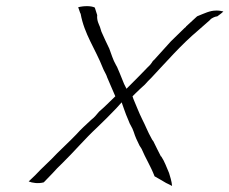

<svg xmlns="http://www.w3.org/2000/svg" viewBox="-20 -626 760 636"><path d="M239 -602 246 -582 247 -581C259 -513 296 -464 321 -400C324 -392 330 -383 334 -373V-372C342 -352 353 -329 362 -307C343 -289 329 -274 308 -256C301 -248 294 -238 282 -229C266 -214 248 -198 233 -181C211 -158 192 -141 170 -119C145 -92 119 -70 97 -46L96 -45L75 -25C87 -20 107 -17 125 -22L154 -52C164 -63 174 -74 187 -86C224 -122 261 -166 302 -204C323 -224 344 -245 365 -267L383 -287L390 -267C395 -252 400 -240 406 -226C410 -213 418 -205 423 -189C428 -173 434 -160 442 -144L449 -133C462 -102 479 -76 492 -42C505 -35 516 -28 530 -20C537 -17 544 -13 550 -10C549 -25 543 -43 540 -53C532 -71 525 -92 514 -108H513C504 -125 497 -140 488 -158C485 -161 483 -165 481 -169C470 -188 461 -212 451 -231C440 -253 432 -275 422 -298L419 -307L428 -316C438 -326 449 -336 460 -346L470 -357L480 -367L481 -368C530 -420 580 -478 636 -525L677 -561V-562C681 -565 690 -571 700 -572C705 -576 713 -581 720 -588C714 -589 708 -591 700 -591H696C675 -591 658 -582 633 -572L596 -538V-537C593 -535 590 -532 586 -528L546 -489C528 -469 509 -448 489 -426H488C485 -423 481 -413 470 -404C454 -387 432 -365 415 -348L399 -332L391 -348C386 -360 381 -372 376 -385L370 -399C369 -402 368 -404 364 -411C354 -428 349 -447 342 -465C333 -483 325 -501 316 -521L311 -537C308 -545 300 -558 302 -576L294 -601C282 -607 258 -607 239 -602Z"/></svg>

Font: SolarCharger
Style: 152
Weight: 100
Designer: Mew Too
Foundry: Cannot Into Space Fonts/KineticPlasma Fonts
Version: Version 1.100